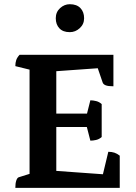

<svg xmlns="http://www.w3.org/2000/svg" viewBox="-20 -905 654 925"><path d="M53.9 0Q53.9 -21.9 58.4 -35.1Q62.9 -48.4 69.9 -50.9L140.1 -72.9L122.4 -52.4V-585.8L140 -565.2L53.9 -586.4Q53.9 -603.1 58.2 -615.6Q62.4 -628.1 74.3 -641H526.4V-489.3Q500.9 -489.3 489.2 -494Q477.5 -498.7 474.5 -507.7L447.7 -586L461.7 -577L240.2 -561.2L251.2 -574.2V-349.5L241.2 -357.8H410.1L397.1 -349.5L415.3 -421.7Q428.5 -421.7 443.2 -418Q457.9 -414.4 469.9 -403.6V-245Q457.9 -234.2 443.2 -230.8Q428.5 -227.4 415.3 -227.4L396.1 -302.1L410.1 -293.1H241.2L251.2 -302.5V-71.4L241.2 -82.4L484.2 -64.9L471.6 -47.8L501.8 -173.7Q518.5 -173.7 531.3 -169.4Q544.1 -165.2 556.9 -155V0ZM316.2 -750.1Q283.4 -750.1 266.1 -768.6Q248.7 -787.1 248.7 -817.1Q248.7 -846.9 269.4 -865.8Q290 -884.7 316.3 -884.7Q349.5 -884.7 367.3 -866.2Q385.2 -847.7 385.2 -817.1Q385.2 -788.4 364.2 -769.3Q343.3 -750.1 316.2 -750.1Z"/></svg>

Font: Petrona
Style: Regular
Weight: 400
Designer: Ringo R. Seeber
Foundry: Ringo R. Seeber
Version: Version 2.001; ttfautohint (v1.8.3)